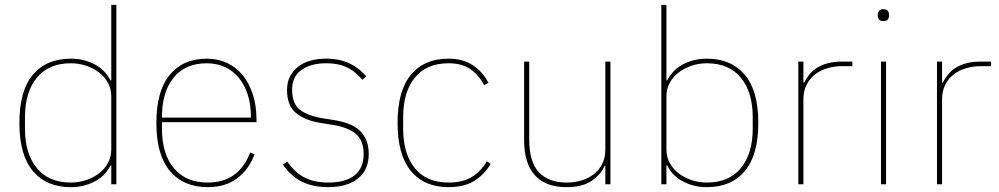

<svg xmlns="http://www.w3.org/2000/svg" viewBox="-20 -760 4121 792"><path d="M439 -78H436Q428 -61 414 -45Q400 -29 379.5 -16.5Q359 -4 332 4Q305 12 272 12Q172 12 116 -54Q60 -120 60 -253Q60 -386 116 -452Q172 -518 272 -518Q305 -518 332 -510Q359 -502 379.5 -489.5Q400 -477 414 -460.5Q428 -444 436 -428H439V-740H460V0H439ZM272 -7Q305 -7 335 -17Q365 -27 388.5 -45Q412 -63 425.5 -88Q439 -113 439 -143V-363Q439 -393 425.5 -418Q412 -443 388.5 -461Q365 -479 335 -489Q305 -499 272 -499Q181 -499 132 -439.5Q83 -380 83 -277V-229Q83 -126 132 -66.5Q181 -7 272 -7Z M837 12Q737 12 681 -54.5Q625 -121 625 -253Q625 -384 680 -451Q735 -518 833 -518Q879 -518 916.5 -500.5Q954 -483 981 -450Q1008 -417 1023 -370.5Q1038 -324 1038 -266V-256H648V-229Q648 -126 697 -66.5Q746 -7 837 -7Q965 -7 1012 -131L1030 -124Q1007 -61 958.5 -24.5Q910 12 837 12ZM833 -499Q744 -499 696 -439.5Q648 -380 648 -277V-275H1015V-279Q1015 -329 1002 -369.5Q989 -410 965 -439Q941 -468 907.5 -483.5Q874 -499 833 -499Z M1334 12Q1273 12 1227.5 -9.5Q1182 -31 1147 -81L1165 -93Q1199 -46 1238.5 -26.5Q1278 -7 1334 -7Q1406 -7 1443 -37Q1480 -67 1480 -124Q1480 -181 1447.5 -208Q1415 -235 1352 -245L1308 -252Q1241 -262 1202.5 -292.5Q1164 -323 1164 -389Q1164 -421 1176.5 -445Q1189 -469 1210.5 -485.5Q1232 -502 1261 -510Q1290 -518 1324 -518Q1357 -518 1382.5 -512Q1408 -506 1428 -495.5Q1448 -485 1463.5 -472Q1479 -459 1491 -445L1475 -431Q1463 -444 1449.5 -456.5Q1436 -469 1418.5 -478.5Q1401 -488 1378 -493.5Q1355 -499 1325 -499Q1262 -499 1223.5 -471.5Q1185 -444 1185 -390Q1185 -333 1216 -308Q1247 -283 1312 -272L1356 -265Q1389 -260 1416 -250Q1443 -240 1461.5 -223.5Q1480 -207 1490.5 -182.5Q1501 -158 1501 -125Q1501 -59 1456.5 -23.5Q1412 12 1334 12Z M1830 12Q1730 12 1675 -54.5Q1620 -121 1620 -253Q1620 -385 1675 -451.5Q1730 -518 1830 -518Q1890 -518 1931 -490.5Q1972 -463 1995 -418L1977 -409Q1953 -453 1918.5 -476Q1884 -499 1830 -499Q1739 -499 1691 -439.5Q1643 -380 1643 -277V-229Q1643 -126 1691 -66.5Q1739 -7 1830 -7Q1889 -7 1926.5 -30Q1964 -53 1988 -95L2004 -84Q1979 -41 1937.5 -14.5Q1896 12 1830 12Z M2477 -76H2474Q2460 -42 2422 -15Q2384 12 2316 12Q2231 12 2186.5 -37Q2142 -86 2142 -181V-506H2163V-185Q2163 -92 2203 -49.5Q2243 -7 2318 -7Q2349 -7 2378 -15.5Q2407 -24 2429 -41Q2451 -58 2464 -83.5Q2477 -109 2477 -144V-506H2498V0H2477Z M2708 -740H2729V-428H2732Q2740 -444 2754 -460.5Q2768 -477 2788.5 -489.5Q2809 -502 2836 -510Q2863 -518 2896 -518Q2996 -518 3052 -452Q3108 -386 3108 -253Q3108 -120 3052 -54Q2996 12 2896 12Q2863 12 2836 4Q2809 -4 2788.5 -16.5Q2768 -29 2754 -45Q2740 -61 2732 -78H2729V0H2708ZM2896 -7Q2987 -7 3036 -66.5Q3085 -126 3085 -229V-277Q3085 -380 3036 -439.5Q2987 -499 2896 -499Q2863 -499 2833 -489Q2803 -479 2779.5 -461Q2756 -443 2742.5 -418Q2729 -393 2729 -363V-143Q2729 -113 2742.5 -88Q2756 -63 2779.5 -45Q2803 -27 2833 -17Q2863 -7 2896 -7Z M3273 0V-506H3294V-419H3297Q3306 -437 3318.5 -452.5Q3331 -468 3349.5 -480Q3368 -492 3394 -499Q3420 -506 3455 -506H3496V-487H3452Q3421 -487 3392.5 -478.5Q3364 -470 3342 -453Q3320 -436 3307 -410Q3294 -384 3294 -349V0Z M3624 -673Q3611 -673 3606 -679.5Q3601 -686 3601 -694V-701Q3601 -709 3606 -715.5Q3611 -722 3624 -722Q3637 -722 3642 -715.5Q3647 -709 3647 -701V-694Q3647 -686 3642 -679.5Q3637 -673 3624 -673ZM3614 -506H3635V0H3614Z M3845 0V-506H3866V-419H3869Q3878 -437 3890.5 -452.5Q3903 -468 3921.5 -480Q3940 -492 3966 -499Q3992 -506 4027 -506H4068V-487H4024Q3993 -487 3964.5 -478.5Q3936 -470 3914 -453Q3892 -436 3879 -410Q3866 -384 3866 -349V0Z"/></svg>

Font: IBM Plex Sans Thai Thin
Style: Regular
Weight: 100
Designer: Mike Abbink, Paul van der Laan, Pieter van Rosmalen, Ben Mitchell, Mark Frömberg
Foundry: Bold Monday
Version: Version 1.1